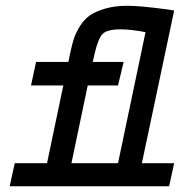

<svg xmlns="http://www.w3.org/2000/svg" viewBox="-20 -648 626 668"><path d="M585.9 -611.3 473.6 -80.1H585.9L568.4 0H13.7L31.2 -80.1H143.6L200.2 -350.6H87.9L105.5 -432.6H217.8L225.6 -469.7Q231.4 -496.1 237.3 -514.2Q243.2 -532.2 257.3 -555.7Q271.5 -579.1 291 -593.3Q310.5 -607.4 344.7 -617.7Q378.9 -627.9 423.8 -627.9Q466.8 -627.9 562.5 -615.2Q564.5 -615.2 574.2 -613.3Q584 -611.3 585.9 -611.3ZM228.5 -80.1H390.6L486.3 -536.1Q435.5 -545.9 400.4 -545.9Q351.6 -545.9 336.4 -529.3Q321.3 -512.7 309.6 -462.9L302.7 -432.6H410.2L390.6 -350.6H285.2Z"/></svg>

Font: Thabit-Bold-Oblique
Style: Bold Oblique
Weight: 700
Designer: Regenerated by Nadim Shaikli
Foundry: MAK Alagha
Version: 0.01